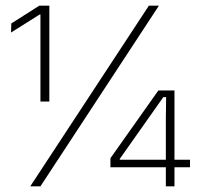

<svg xmlns="http://www.w3.org/2000/svg" viewBox="-20 -659 702 679"><path d="M123 -300V-607.5H120L19 -544L20 -576L119 -639H154.5V-300ZM87 0 506.5 -639H542L123 0ZM566.5 0V-241L567.5 -315.5H557.5L403.5 -97V-82.5L388.5 -94H652V-67.5H370.5V-99.5L540 -339H597V0Z"/></svg>

Font: Anek Odia ExtraLight
Style: Regular
Weight: 250
Designer: Yesha Goshar & Mahesh Sahu (Odia), Yesha Goshar (Latin)
Foundry: Ek Type
Version: Version 1.003